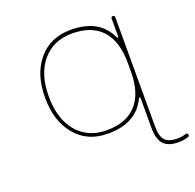

<svg xmlns="http://www.w3.org/2000/svg" viewBox="-161 -930 1322 1303"><g transform="rotate(-20 500.0 -279.0)"><path d="M912.1 205.1Q837.9 205.1 804.7 168.9Q770.5 131.8 770.5 52.7V-166Q770.5 -169.9 766.6 -170.9H765.6Q761.7 -171.9 759.8 -168Q724.6 -91.8 657.2 -53.7Q587.9 -13.7 484.4 -13.7Q483.4 -13.7 481.4 -13.7Q408.2 -13.7 350.1 -39.1Q292 -64.5 249 -115.7Q206.1 -167 183.6 -235.4Q162.1 -302.7 162.1 -388.2Q162.1 -473.6 183.6 -542Q206.1 -610.4 249 -661.1Q292 -711.9 350.1 -737.3Q408.2 -762.7 481.4 -762.7Q586.9 -762.7 656.2 -723.6Q724.6 -684.6 759.8 -607.4Q761.7 -603.5 765.6 -604.5H766.6Q770.5 -605.5 770.5 -610.4V-740.2Q770.5 -746.1 774.4 -749.5Q778.3 -752.9 783.7 -752.9Q789.1 -752.9 793 -749.5Q796.9 -746.1 796.9 -740.2V52.7Q796.9 121.1 823.7 149.9Q850.6 178.7 912.1 178.7Q942.4 178.7 974.6 168.9Q986.3 165 990.2 176.8Q991.2 179.7 991.2 182.6Q991.2 190.4 982.4 193.4Q948.2 205.1 912.1 205.1ZM481.4 -736.3Q346.7 -736.3 267.6 -642.6Q188.5 -549.8 188.5 -388.2Q188.5 -226.6 266.6 -132.8Q345.7 -38.1 481.4 -38.1Q624 -38.1 697.3 -120.1Q770.5 -201.2 770.5 -358.4V-417Q770.5 -575.2 697.3 -655.8Q624 -736.3 481.4 -736.3Z"/></g></svg>

Font: Rounded Mgen+ 1mn thin
Style: Regular
Weight: 100
Designer: [Source Han Sans]
Ryoko NISHIZUKA  (kana & ideographs); Paul D. Hunt (Latin, Greek & Cyrillic); Wenlong ZHANG  (bopomofo
Version: Version 1.059.20150602